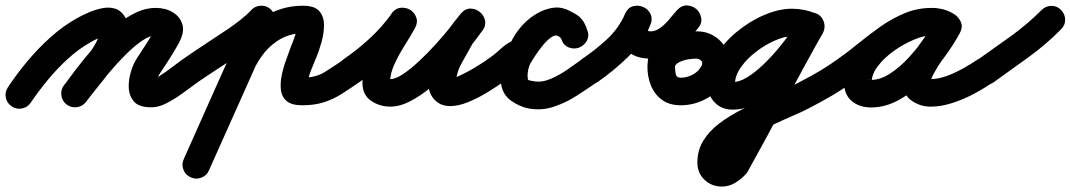

<svg xmlns="http://www.w3.org/2000/svg" viewBox="-71 -336 3925 704"><path d="M-28 54Q-45 43 -49.5 22.5Q-54 2 -42 -16Q-11 -63 29 -111Q69 -159 115.5 -200.5Q162 -242 211 -269Q230 -280 254.5 -290.5Q279 -301 304.5 -306Q330 -311 352 -304Q374 -297 389 -271Q400 -253 399.5 -231.5Q399 -210 394 -191Q382 -149 356.5 -110Q331 -71 300.5 -33.5Q270 4 244 38Q232 54 211 57Q190 60 173 47Q157 35 154 14Q151 -7 164 -24Q185 -51 212.5 -84Q240 -117 264 -151.5Q288 -186 296 -217Q300 -229 300.5 -227.5Q301 -226 305 -218.5Q309 -211 323 -207Q325 -206 320 -206Q315 -206 313 -205Q306 -203 297 -199Q288 -195 278.5 -190.5Q269 -186 261 -181Q218 -157 178 -120.5Q138 -84 103.5 -42Q69 0 42 40Q31 57 10.5 61.5Q-10 66 -28 54ZM174 47Q157 35 154 14Q151 -7 164 -23Q184 -51 212 -87.5Q240 -124 273.5 -162.5Q307 -201 344.5 -234Q382 -267 421.5 -287Q461 -307 500 -307Q536 -307 562.5 -291Q589 -275 597.5 -247Q606 -219 587 -183Q587 -183 587 -183Q587 -183 587 -183Q587 -182 587 -182Q587 -182 587 -182Q571 -153 553 -124.5Q535 -96 516 -68Q506 -53 502 -37Q502 -34 502 -29Q502 -24 500 -28Q496 -37 487 -41Q484 -42 482 -43Q482 -43 479 -43Q491 -43 514 -57.5Q537 -72 560.5 -90Q584 -108 598 -118Q615 -130 635.5 -126.5Q656 -123 668 -106Q680 -89 676.5 -68.5Q673 -48 656 -36Q631 -18 600.5 4.5Q570 27 537.5 43.5Q505 60 473 57Q435 55 418.5 34.5Q402 14 401 -14.5Q400 -43 409 -73Q418 -103 432 -124Q449 -150 466 -176Q483 -202 497 -230Q497 -230 497 -230Q497 -230 497 -229Q497 -229 497 -229Q497 -229 497 -229Q500 -234 499 -230Q498 -226 499 -222Q502 -212 507 -209Q512 -206 512 -206Q512 -206 500 -206Q478 -206 449 -186Q420 -166 389 -135Q358 -104 329.5 -70Q301 -36 278.5 -7Q256 22 244 37Q232 54 211 57Q190 60 174 47Z M586 -48Q574 -65 577.5 -86Q581 -107 598 -118Q640 -147 682.5 -175Q725 -203 767 -231Q789 -246 810.5 -263Q832 -280 851 -299Q865 -315 886 -315Q907 -315 922 -301Q937 -287 937.5 -266Q938 -245 923 -230Q901 -206 875.5 -186Q850 -166 823 -147Q782 -119 739.5 -91.5Q697 -64 656 -36Q639 -24 618 -27.5Q597 -31 586 -48ZM908 -311Q927 -302 934.5 -282.5Q942 -263 933 -244Q874 -111 814.5 22Q755 155 695 289Q687 308 667 315.5Q647 323 628 314Q609 306 601.5 286Q594 266 603 247Q662 114 721.5 -19Q781 -152 841 -285Q849 -304 869 -311.5Q889 -319 908 -311ZM785 -30Q765 -37 756.5 -56.5Q748 -76 756 -95Q776 -146 808.5 -191Q841 -236 886 -267Q956 -315 1039 -315Q1083 -315 1100 -295Q1117 -275 1117 -244.5Q1117 -214 1108 -182Q1099 -150 1089 -126Q1080 -104 1070.5 -81Q1061 -58 1058 -35Q1058 -34 1058 -32.5Q1058 -31 1057 -30Q1058 -31 1057 -33Q1056 -35 1054 -38Q1049 -46 1040 -50Q1038 -51 1037 -51Q1086 -51 1119 -71.5Q1152 -92 1190 -118Q1207 -130 1227.5 -126.5Q1248 -123 1260 -106Q1272 -89 1268.5 -68.5Q1265 -48 1248 -36Q1214 -12 1182.5 8Q1151 28 1116.5 39Q1082 50 1037 50Q998 50 980 34.5Q962 19 959 -6Q956 -31 962 -60Q968 -89 978 -116Q988 -143 995 -163Q1000 -175 1004.5 -187.5Q1009 -200 1013 -212Q1014 -216 1016 -225Q1018 -234 1018 -234Q1021 -223 1032 -217Q1035 -215 1036 -215Q1039 -214 1042 -214Q1045 -214 1039 -214Q987 -214 943 -184Q911 -162 887.5 -128.5Q864 -95 850 -59Q843 -39 823.5 -30.5Q804 -22 785 -30Z M1189 -119Q1239 -153 1284.5 -195Q1330 -237 1365 -286Q1379 -306 1398.5 -307.5Q1418 -309 1433 -300Q1449 -290 1455.5 -271.5Q1462 -253 1450 -232Q1434 -203 1412.5 -169Q1391 -135 1375 -100Q1359 -65 1359 -32Q1359 -29 1358.5 -33.5Q1358 -38 1356 -40Q1352 -48 1350.5 -47Q1349 -46 1360 -46Q1380 -46 1408 -65Q1436 -84 1467.5 -113.5Q1499 -143 1528.5 -176Q1558 -209 1581.5 -238Q1605 -267 1616 -282Q1630 -302 1650 -302.5Q1670 -303 1686 -291Q1701 -280 1706.5 -260.5Q1712 -241 1697 -222Q1687 -210 1676.5 -197.5Q1666 -185 1659 -172Q1659 -172 1659 -172Q1659 -172 1659 -173Q1659 -173 1659.5 -173Q1660 -173 1660 -173Q1642 -141 1621.5 -104Q1601 -67 1601 -30Q1601 -30 1601.5 -29Q1602 -28 1601 -31Q1600 -32 1600 -33Q1600 -33 1600 -33Q1600 -33 1600 -34Q1599 -34 1599 -34Q1599 -34 1599 -34Q1603 -27 1601 -29.5Q1599 -32 1594.5 -37.5Q1590 -43 1586 -45Q1585 -46 1581 -47Q1577 -48 1580 -48Q1590 -48 1608.5 -56Q1627 -64 1648 -75.5Q1669 -87 1687.5 -99Q1706 -111 1717 -118Q1734 -130 1754.5 -126.5Q1775 -123 1787 -106Q1799 -89 1795.5 -68.5Q1792 -48 1775 -36Q1751 -19 1717 2Q1683 23 1646.5 38Q1610 53 1580 53Q1554 53 1536.5 41.5Q1519 30 1511 14Q1511 14 1511 14Q1511 14 1510 14Q1510 13 1510 13Q1510 13 1510 13Q1500 -6 1500 -30Q1500 -82 1523.5 -129Q1547 -176 1570 -221Q1570 -221 1570.5 -221Q1571 -221 1571 -221Q1571 -222 1571 -222Q1571 -222 1571 -222Q1581 -239 1593 -254Q1605 -269 1617 -284Q1633 -304 1652.5 -304.5Q1672 -305 1687 -293Q1702 -282 1707 -263Q1712 -244 1698 -224Q1679 -197 1650 -161Q1621 -125 1585.5 -87.5Q1550 -50 1511 -17.5Q1472 15 1433.5 35Q1395 55 1360 55Q1321 55 1289.5 33.5Q1258 12 1258 -32Q1258 -76 1275 -119Q1292 -162 1316.5 -203.5Q1341 -245 1362 -282Q1374 -303 1394 -304.5Q1414 -306 1430 -295Q1447 -285 1454 -266Q1461 -247 1447 -228Q1407 -171 1355 -122.5Q1303 -74 1247 -35Q1229 -24 1208.5 -27.5Q1188 -31 1176 -48Q1165 -66 1168.5 -86.5Q1172 -107 1189 -119Z M1717 -119Q1739 -133 1761 -153.5Q1783 -174 1805 -185Q1806 -186 1803 -181.5Q1800 -177 1801 -178Q1816 -212 1843.5 -242.5Q1871 -273 1907 -291.5Q1943 -310 1982 -306Q1982 -306 1986 -305Q1990 -305 1991 -305Q2026 -295 2049 -278Q2072 -261 2083 -223Q2090 -200 2079 -183.5Q2068 -167 2051 -161Q2033 -155 2014.5 -162Q1996 -169 1988 -192Q1986 -195 1985 -196Q1985 -196 1985.5 -196Q1986 -196 1986 -195Q1987 -195 1987 -194.5Q1987 -194 1987 -194Q1986 -196 1984 -198Q1982 -200 1980 -201Q1980 -201 1979.5 -201Q1979 -201 1979 -202Q1979 -202 1978.5 -202Q1978 -202 1978 -202Q1967 -211 1950.5 -199.5Q1934 -188 1918 -168Q1902 -148 1890 -129.5Q1878 -111 1875 -105Q1875 -105 1875 -105Q1875 -105 1875 -105Q1875 -106 1875 -106Q1875 -106 1875 -106Q1868 -93 1865 -76Q1862 -59 1865 -44Q1866 -42 1873.5 -40.5Q1881 -39 1888 -38Q1888 -38 1887.5 -38Q1887 -38 1887 -38Q1887 -38 1887 -38Q1887 -38 1887 -38Q1916 -33 1948.5 -47Q1981 -61 2011 -82Q2041 -103 2062 -118Q2079 -130 2099.5 -126.5Q2120 -123 2132 -106Q2144 -89 2140.5 -68.5Q2137 -48 2120 -36Q2084 -11 2043.5 15Q2003 41 1959 55.5Q1915 70 1869 62Q1869 62 1869 62Q1869 62 1869 62Q1869 62 1868.5 62Q1868 62 1868 62Q1834 55 1804 34Q1774 13 1767 -24Q1760 -56 1765.5 -90.5Q1771 -125 1787 -154Q1787 -154 1787 -154Q1787 -154 1787 -155Q1787 -155 1787 -155Q1787 -155 1787 -155Q1805 -186 1831.5 -220Q1858 -254 1891 -279Q1924 -304 1961 -308Q1998 -312 2038 -284Q2038 -284 2037.5 -284Q2037 -284 2037 -284Q2037 -285 2036.5 -285Q2036 -285 2036 -285Q2042 -281 2047.5 -276Q2053 -271 2059 -266Q2059 -266 2059 -265.5Q2059 -265 2060 -265Q2060 -264 2060.5 -264Q2061 -264 2061 -264Q2074 -248 2082 -226Q2091 -203 2079.5 -186.5Q2068 -170 2050 -164Q2031 -158 2012 -164.5Q1993 -171 1987 -195Q1984 -204 1977.5 -204.5Q1971 -205 1963 -207Q1963 -207 1968 -207Q1972 -206 1972 -206Q1957 -207 1940.5 -195Q1924 -183 1911 -166Q1898 -149 1893 -138Q1884 -118 1862.5 -98.5Q1841 -79 1816 -62.5Q1791 -46 1773 -35Q1755 -23 1734.5 -27.5Q1714 -32 1703 -49Q1691 -67 1695.5 -87.5Q1700 -108 1717 -119Z M2062 -119Q2110 -151 2153.5 -191Q2197 -231 2221 -285Q2231 -308 2250.5 -312.5Q2270 -317 2288 -309Q2305 -301 2314 -283Q2323 -265 2313 -243Q2310 -236 2307 -229.5Q2304 -223 2303 -215Q2303 -214 2299 -219Q2295 -224 2296 -224Q2301 -222 2306 -222Q2311 -222 2316 -221Q2316 -221 2316 -221Q2316 -221 2316 -221Q2316 -221 2316 -221Q2316 -221 2316 -221Q2335 -222 2352.5 -235.5Q2370 -249 2384.5 -267Q2399 -285 2411 -298Q2428 -317 2448 -316Q2468 -315 2482 -303Q2496 -291 2500 -271Q2504 -251 2488 -232Q2471 -212 2452 -190Q2433 -168 2419 -144Q2405 -120 2404 -92Q2404 -92 2404 -92Q2404 -92 2404 -92Q2404 -92 2404 -92Q2404 -92 2404 -92Q2404 -80 2406.5 -65.5Q2409 -51 2425 -51Q2448 -51 2470 -63Q2492 -75 2502 -96Q2507 -108 2499 -114.5Q2491 -121 2482 -121Q2482 -121 2481.5 -121Q2481 -121 2481 -121Q2481 -121 2481 -121Q2481 -121 2481 -121Q2470 -121 2453.5 -118.5Q2437 -116 2422.5 -109.5Q2408 -103 2402 -91Q2393 -72 2373.5 -65Q2354 -58 2335 -68Q2316 -77 2309 -96.5Q2302 -116 2312 -135Q2327 -166 2354.5 -185.5Q2382 -205 2415.5 -213.5Q2449 -222 2482 -221Q2482 -221 2481.5 -221Q2481 -221 2481 -221Q2481 -221 2481 -221Q2481 -221 2481 -221Q2525 -222 2557.5 -197Q2590 -172 2601.5 -133Q2613 -94 2594 -54Q2571 -5 2524.5 22.5Q2478 50 2425 50Q2383 50 2355.5 29.5Q2328 9 2315 -24.5Q2302 -58 2303 -96Q2303 -96 2303 -96Q2303 -96 2303 -96Q2303 -96 2303 -96Q2303 -96 2303 -96Q2305 -138 2321 -172Q2337 -206 2361 -236.5Q2385 -267 2410 -297Q2426 -316 2446.5 -315Q2467 -314 2481 -302Q2496 -289 2499.5 -269.5Q2503 -250 2487 -231Q2463 -204 2438.5 -179Q2414 -154 2384.5 -137.5Q2355 -121 2316 -121Q2316 -121 2316 -121Q2316 -121 2316 -121Q2316 -121 2316 -121Q2316 -121 2316 -121Q2264 -121 2236 -144Q2208 -167 2204 -204.5Q2200 -242 2221 -286Q2232 -309 2251.5 -313.5Q2271 -318 2288 -310Q2305 -303 2314 -285Q2323 -267 2313 -244Q2283 -177 2231 -126.5Q2179 -76 2120 -35Q2103 -24 2082 -27.5Q2061 -31 2049 -48Q2038 -65 2041.5 -86Q2045 -107 2062 -119Z M2946 -223Q2939 -203 2919.5 -194.5Q2900 -186 2881 -194Q2869 -199 2858 -201Q2847 -203 2833 -203Q2806 -203 2770.5 -187.5Q2735 -172 2701.5 -146.5Q2668 -121 2646 -90Q2624 -59 2624 -29Q2624 -28 2619.5 -31.5Q2615 -35 2615 -35Q2640 -35 2668.5 -52.5Q2697 -70 2726 -97.5Q2755 -125 2781 -156Q2807 -187 2827 -216Q2847 -245 2857 -264Q2867 -282 2887 -288Q2907 -294 2926 -285Q2944 -275 2950 -255Q2956 -235 2947 -216Q2926 -177 2890.5 -128.5Q2855 -80 2810 -36Q2765 8 2715 37Q2665 66 2615 66Q2574 66 2548.5 38.5Q2523 11 2523 -29Q2523 -81 2552.5 -130Q2582 -179 2629.5 -218.5Q2677 -258 2731 -281Q2785 -304 2833 -304Q2876 -304 2917 -288Q2937 -281 2945.5 -261.5Q2954 -242 2946 -223ZM2927 -284Q2945 -274 2950.5 -253.5Q2956 -233 2946 -215Q2875 -89 2808 39Q2741 167 2670 294Q2670 294 2667 298Q2664 303 2663 303Q2647 321 2624.5 334.5Q2602 348 2576 348Q2538 348 2512 323Q2486 298 2486 260Q2486 215 2508 179.5Q2530 144 2566.5 116.5Q2603 89 2646 67Q2689 45 2731.5 27Q2774 9 2807 -8Q2857 -32 2905.5 -59Q2954 -86 2999 -118Q3016 -130 3036.5 -126.5Q3057 -123 3069 -106Q3081 -89 3077.5 -68.5Q3074 -48 3057 -36Q3018 -8 2977 16Q2936 40 2893 62Q2874 72 2837 88Q2800 104 2757.5 124Q2715 144 2676 166.5Q2637 189 2612 213Q2587 237 2587 260Q2587 259 2586 258Q2586 256 2585 255Q2581 249 2577 247Q2577 247 2576 247Q2579 247 2582 243Q2585 239 2589 235Q2589 235 2585 240Q2582 245 2582 244Q2652 118 2719.5 -10.5Q2787 -139 2858 -265Q2868 -283 2888.5 -288.5Q2909 -294 2927 -284Z M2999 -118Q3039 -146 3078.5 -178.5Q3118 -211 3160.5 -240.5Q3203 -270 3248.5 -288.5Q3294 -307 3346 -307Q3368 -307 3390 -301Q3412 -295 3430 -282Q3450 -268 3451.5 -248.5Q3453 -229 3443 -214Q3433 -198 3414.5 -191.5Q3396 -185 3376 -197Q3367 -202 3361 -204Q3355 -206 3344 -206Q3317 -206 3280 -190.5Q3243 -175 3207.5 -150Q3172 -125 3148.5 -94.5Q3125 -64 3125 -34Q3125 -30 3124.5 -32Q3124 -34 3123 -36Q3116 -46 3114 -44.5Q3112 -43 3123 -43Q3157 -43 3193 -66.5Q3229 -90 3261.5 -125.5Q3294 -161 3319.5 -198Q3345 -235 3360 -262Q3372 -284 3392 -287.5Q3412 -291 3428 -282Q3445 -273 3452.5 -254.5Q3460 -236 3448 -214Q3440 -198 3422.5 -173Q3405 -148 3386 -120Q3367 -92 3354 -68.5Q3341 -45 3341 -32Q3341 -33 3341 -35Q3340 -38 3338 -40Q3337 -43 3334 -45Q3331 -47 3334 -46Q3337 -46 3341 -46Q3369 -46 3400.5 -57.5Q3432 -69 3462 -86Q3492 -103 3514 -118Q3531 -130 3551.5 -126.5Q3572 -123 3584 -106Q3596 -89 3592.5 -68.5Q3589 -48 3572 -36Q3541 -14 3502 7Q3463 28 3421.5 41.5Q3380 55 3341 55Q3303 55 3271.5 33Q3240 11 3240 -32Q3240 -71 3262 -111Q3284 -151 3312.5 -189.5Q3341 -228 3360 -262Q3372 -284 3392 -287.5Q3412 -291 3428 -282Q3445 -273 3452.5 -254.5Q3460 -236 3448 -214Q3426 -173 3391.5 -126Q3357 -79 3314.5 -37Q3272 5 3223 31.5Q3174 58 3123 58Q3080 58 3052 34.5Q3024 11 3024 -34Q3024 -76 3044.5 -115.5Q3065 -155 3099 -189.5Q3133 -224 3175.5 -250.5Q3218 -277 3261.5 -292Q3305 -307 3344 -307Q3389 -307 3426 -285Q3447 -273 3448.5 -253Q3450 -233 3439 -216Q3429 -200 3410 -193Q3391 -186 3372 -200Q3366 -204 3359 -205Q3352 -206 3346 -206Q3306 -206 3268 -188Q3230 -170 3193.5 -142.5Q3157 -115 3122.5 -86Q3088 -57 3057 -36Q3040 -24 3019 -27.5Q2998 -31 2987 -48Q2975 -65 2978.5 -86Q2982 -107 2999 -118Z M3514 -117Q3574 -159 3635 -203Q3696 -247 3748 -299Q3763 -314 3783.5 -314.5Q3804 -315 3819 -300Q3834 -285 3834.5 -264.5Q3835 -244 3820 -229Q3765 -173 3700.5 -126.5Q3636 -80 3572 -34Q3555 -22 3534.5 -25.5Q3514 -29 3502 -46Q3490 -63 3493.5 -84Q3497 -105 3514 -117Z"/></svg>

Font: FRB American Cursive Guidelines Arrows Ultra
Style: Bold Italic
Weight: 1000
Italic angle: -25°
Version: Version 2.0;Modular Font Editor K font №1